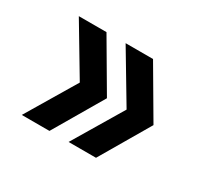

<svg xmlns="http://www.w3.org/2000/svg" viewBox="-88 -599 693 643"><g transform="rotate(30 258.0 -277.0)"><path d="M160 -86H53L167 -277L53 -468H160L272 -277ZM340 -86H234L348 -277L234 -468H340L452 -277Z"/></g></svg>

Font: YamahaIndonesia935. App
Style: Bold
Weight: 700
Designer: Dalton Maag Ltd
Foundry: Dalton Maag Ltd
Version: Version 1.002; January 01, 2024; Regular/Italic